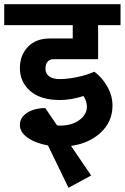

<svg xmlns="http://www.w3.org/2000/svg" viewBox="-40 -682 590 908"><path d="M175 -357Q175 -334 192.5 -321Q210 -308 242 -308Q279 -308 325 -317.5Q371 -327 406 -343Q442 -317 467 -273.5Q492 -230 492 -183Q492 -107 437 -55.5Q382 -4 296 8L391 148L284 206L187 6Q127 -5 90.5 -31Q54 -57 54 -91Q54 -125 86.5 -147.5Q119 -170 174 -171L230 -89Q235 -88 244 -88Q299 -88 335 -114Q371 -140 371 -178Q371 -202 355 -228Q296 -209 244 -209Q151 -209 102.5 -252Q54 -295 54 -360Q54 -420 91.5 -460Q129 -500 196 -500H304V-563H-20V-662H530V-563H424V-402H212Q195 -402 185 -390Q175 -378 175 -357Z"/></svg>

Font: MartelSansBold
Style: Bold
Weight: 700
Designer: Dan Reynolds and Mathieu Réguer
Foundry: Dan Reynolds and Mathieu Réguer
Version: Version 1.002; ttfautohint (v1.1) -l 5 -r 5 -G 72 -x 0 -D la